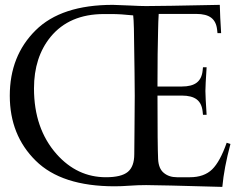

<svg xmlns="http://www.w3.org/2000/svg" viewBox="-20 -752 960 775"><path d="M435.5 -732.4Q463.9 -731.9 505.1 -729.7Q546.4 -727.5 569.8 -727.5Q629.9 -727.5 867.2 -732.4Q868.2 -685.5 872.6 -618.2H857.9L856.4 -631.8Q853 -664.6 832.8 -680.2Q812.5 -695.8 772.5 -695.8H620.6Q618.7 -664.6 618.2 -632.3Q615.7 -542 615.7 -415.5V-402.8H713.9Q753.9 -402.8 774.2 -418.5Q794.4 -434.1 797.9 -466.8L799.3 -480.5H814Q809.1 -405.8 809.1 -384.8Q809.1 -363.3 814 -288.6H799.3L797.9 -302.2Q794.4 -335 774.2 -350.6Q753.9 -366.2 713.9 -366.2H615.7Q615.7 -162.1 618.2 -109.9Q620.1 -71.3 641.1 -54.2Q662.1 -36.6 694.3 -36.6H746.6Q803.7 -36.6 836.4 -68.4Q868.2 -99.6 895 -175.8L910.2 -170.9Q884.3 -74.2 877.4 2.4Q618.2 -4.9 569.8 -4.9Q536.6 -4.9 502.4 -2.4Q468.3 0 442.9 0Q228.5 0 124 -103.5Q19.5 -206.5 19.5 -365.7Q19.5 -526.4 123.5 -629.4Q227.1 -732.4 435.5 -732.4ZM431.6 -695.3H399.9Q259.8 -695.3 184.1 -603Q117.2 -521 117.2 -395Q117.2 -232.9 208.5 -129.9Q291.5 -36.6 407.7 -36.6Q469.7 -36.6 495.8 -58.1Q522 -79.6 522 -129.9Q522 -155.3 522.9 -229.2Q523.9 -303.2 523.9 -366.2Q523.9 -420.9 520.5 -636.2Q519.5 -675.3 517.6 -689.9Q466.3 -695.3 431.6 -695.3Z"/></svg>

Font: Flanker
Style: Regular
Weight: 400
Designer: Flanker
Foundry: Flanker
Version: Version 2.027